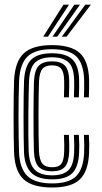

<svg xmlns="http://www.w3.org/2000/svg" viewBox="-20 -804 440 832"><path d="M206.2 8.5Q122.2 8.5 83.5 -25.9Q44.8 -60.2 41 -141Q40 -169 39.4 -210.6Q38.8 -252.2 38.8 -298.1Q38.8 -344 39.4 -386Q40 -428 41 -457Q45.5 -539 84.1 -573.8Q122.8 -608.5 204.8 -608.5Q287.2 -608.5 325.1 -574.8Q363 -541 366 -461.2Q366.5 -444.2 366.2 -422.6Q366 -401 365 -382.2H343.5Q344.5 -400.5 344.8 -421.2Q345 -442 344.5 -460.2Q341.8 -530.2 309.5 -560.5Q277.2 -590.8 204.8 -590.8Q133 -590.8 99.9 -559.6Q66.8 -528.5 62.8 -455.8Q61.5 -425.8 60.9 -383.5Q60.2 -341.2 60.2 -295.9Q60.2 -250.5 60.9 -210Q61.5 -169.5 62.5 -143Q65.8 -73.2 99 -41.2Q132.2 -9.2 206.2 -9.2Q277.5 -9.2 309.4 -40Q341.2 -70.8 344.5 -142Q345.2 -159.5 345.1 -176.8Q345 -194 343.5 -219.5H365Q366.5 -197.5 366.8 -179.9Q367 -162.2 366 -141.2Q362.5 -61 325.6 -26.2Q288.8 8.5 206.2 8.5ZM206.2 -26.8Q144 -26.8 115.4 -55.5Q86.8 -84.2 84 -143.8Q83 -171.8 82.5 -212.9Q82 -254 82 -299.4Q82 -344.8 82.5 -385.9Q83 -427 84.2 -454.5Q87.8 -519.8 116.2 -546.5Q144.8 -573.2 204.8 -573.2Q264.5 -573.2 292.6 -547.6Q320.8 -522 322.8 -459.8Q323.2 -443.5 323 -423.4Q322.8 -403.2 321.8 -382.2H300.2Q301.2 -404.2 301.5 -424.1Q301.8 -444 301.2 -459.2Q299.5 -514 275.8 -534.9Q252 -555.8 204.8 -555.8Q157.8 -555.8 133.2 -533.9Q108.8 -512 105.8 -453Q105 -434 104.2 -396.6Q103.5 -359.2 103 -314.1Q102.5 -269 102.8 -225.1Q103 -181.2 104.2 -148.8Q107.2 -90.2 131.8 -67.2Q156.2 -44.2 206.2 -44.2Q253 -44.2 275.9 -65.8Q298.8 -87.2 301.2 -143Q301.8 -158.8 301.8 -175.5Q301.8 -192.2 300.2 -219.5H321.8Q323.5 -190.8 323.5 -174.9Q323.5 -159 322.8 -142.5Q320 -80.2 293.2 -53.5Q266.5 -26.8 206.2 -26.8ZM206.2 -61.8Q166.2 -61.8 147.5 -81.2Q128.8 -100.8 127 -149.2Q126 -177 125.6 -216.9Q125.2 -256.8 125.2 -300.5Q125.2 -344.2 125.8 -384.2Q126.2 -424.2 127.2 -451.8Q129.8 -502 149 -520.1Q168.2 -538.2 204.8 -538.2Q243.5 -538.2 261 -519.9Q278.5 -501.5 279.8 -457.2Q280 -444.8 279.9 -426.2Q279.8 -407.8 278.5 -382.2H257Q258 -406.2 258.2 -425Q258.5 -443.8 258 -456.5Q257.2 -491 245.4 -505.9Q233.5 -520.8 204.8 -520.8Q176.8 -520.8 163.8 -505.4Q150.8 -490 149 -450.5Q148 -424.5 147.4 -385.4Q146.8 -346.2 146.8 -302.6Q146.8 -259 147.2 -218.6Q147.8 -178.2 148.8 -149.2Q150.8 -111.2 163.6 -95.2Q176.5 -79.2 206.2 -79.2Q234.5 -79.2 245.8 -94.6Q257 -110 258 -145.5Q258.5 -161.5 258.5 -176Q258.5 -190.5 257 -219.5H278.5Q280 -194.2 280.1 -176.2Q280.2 -158.2 279.8 -145.2Q277.8 -99.8 261 -80.8Q244.2 -61.8 206.2 -61.8ZM167.2 -645 255 -783.8H279.2L187.8 -645ZM247.8 -645 349.5 -783.8H373.8L268.5 -645ZM207.5 -645 302.2 -783.8H326.5L228 -645Z"/></svg>

Font: Big Shoulders Inline Display Thin
Style: Bold
Weight: 700
Version: Version 2.002